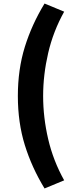

<svg xmlns="http://www.w3.org/2000/svg" viewBox="-20 -861 440 1086"><path d="M232 205Q160 87 120.5 -40Q81 -167 81 -318Q81 -469 120.5 -596Q160 -723 232 -841L343 -795Q281 -684 252.5 -561Q224 -438 224 -318Q224 -197 252.5 -74.5Q281 48 343 159Z"/></svg>

Font: Source Han Sans SC Heavy
Style: Regular
Weight: 900
Designer: Ryoko NISHIZUKA Ë•øÂ°öÊ∂ºÂ≠ê (kana, bopomofo & ideographs); Paul D. Hunt (Latin, Greek & Cyrillic); Sandoll Communicatio
Foundry: Adobe
Version: Version 2.004;hotconv 1.0.118;makeotfexe 2.5.65603